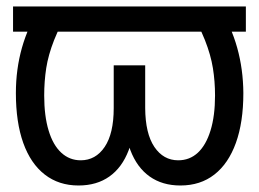

<svg xmlns="http://www.w3.org/2000/svg" viewBox="-20 -566 805 596"><path d="M743.2 -545.9V-467.8H20.5V-545.9ZM105.5 -545.9H200.2Q166 -487.3 147.9 -441.4Q129.9 -395.5 123.5 -354.5Q117.2 -313.5 117.2 -269.5Q117.2 -206.1 130.9 -160.9Q144.5 -115.7 170.2 -92Q195.8 -68.4 230.5 -68.4Q276.9 -68.4 304.9 -109.9Q333 -151.4 333 -230.5V-363.3H399.4V-230.5Q399.9 -153.3 379.4 -99.6Q358.9 -45.9 319.6 -18.1Q280.3 9.8 223.6 9.8Q162.6 9.8 118.9 -24.2Q75.2 -58.1 52.2 -122.3Q29.3 -186.5 29.3 -277.3Q29.3 -351.1 48.1 -417.7Q66.9 -484.4 105.5 -545.9ZM563.5 -545.9H659.2Q697.8 -484.4 716.3 -417.7Q734.9 -351.1 735.4 -277.3Q735.4 -186.5 712.2 -122.3Q689 -58.1 645.5 -24.2Q602.1 9.8 540 9.8Q483.9 9.8 444.6 -18.1Q405.3 -45.9 384.8 -99.6Q364.3 -153.3 364.3 -230.5V-363.3H430.7V-230.5Q431.2 -151.4 459.2 -109.9Q487.3 -68.4 533.2 -68.4Q568.8 -68.4 594.2 -92Q619.6 -115.7 633.5 -160.9Q647.5 -206.1 647.5 -269.5Q647.5 -313.5 640.9 -354.5Q634.3 -395.5 616.2 -441.4Q598.1 -487.3 563.5 -545.9Z"/></svg>

Font: Inter Tight
Style: Regular
Weight: 400
Designer: Rasmus Andersson
Foundry: rsms
Version: Version 3.002